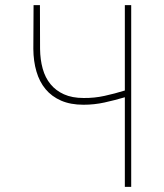

<svg xmlns="http://www.w3.org/2000/svg" viewBox="-20 -731 640 751"><path d="M493.2 -710.9V0H468.3V-350.6Q428.7 -338.9 388.7 -330.1Q348.6 -321.3 306.6 -321.3Q255.9 -321.3 219 -337.4Q182.1 -353.5 158.2 -382.3Q134.3 -411.1 122.6 -451.2Q110.8 -491.2 110.4 -539.6L111.3 -710.9H136.2L136.7 -539.6Q137.2 -497.6 147 -462.4Q156.7 -427.2 177.5 -401.9Q198.2 -376.5 230.2 -362.1Q262.2 -347.7 307.1 -347.7Q349.1 -347.2 388.9 -356Q428.7 -364.7 468.3 -377V-710.9Z"/></svg>

Font: Roboto Mono Thin
Style: Regular
Weight: 250
Designer: Google
Version: Version 2.000985; 2015; ttfautohint (v1.3)